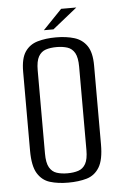

<svg xmlns="http://www.w3.org/2000/svg" viewBox="-53 -755 511 805"><g transform="rotate(-5 203.0 -352.5)"><path d="M201.3 12Q158.2 12 125 1.8Q91.8 -8.3 72.6 -39.8Q53.5 -71.2 53.5 -135.3V-467.8Q53.5 -523.5 72.6 -551.6Q91.8 -579.7 125.7 -589.5Q159.7 -599.3 202.7 -599.3Q246.4 -599.3 279.8 -589.1Q313.2 -579 332.6 -550.9Q352.1 -522.8 352.1 -467.8V-135.5Q352.1 -70.5 332.6 -39Q313.2 -7.6 279.5 2.2Q245.7 12 201.3 12ZM202 -27.3Q227.9 -27.3 247.5 -33.7Q267.1 -40 278.2 -59.5Q289.2 -78.9 289.2 -117.8V-468Q289.2 -506.9 278.2 -526.4Q267.1 -545.8 247.2 -552.2Q227.2 -558.5 202 -558.5Q176 -558.5 156.6 -552.2Q137.1 -545.8 125.9 -526.4Q114.8 -506.9 114.8 -468V-117.8Q114.8 -78.9 125.9 -59.5Q137.1 -40 156.6 -33.7Q176 -27.3 202 -27.3ZM155.3 -633.6 235.2 -716.6H299.1L195.5 -633.6Z"/></g></svg>

Font: Alumni Sans SC Thin
Style: Regular
Weight: 100
Designer: Robert E. Leuschke
Foundry: Robert E. Leuschke
Version: Version 1.018